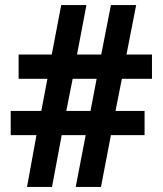

<svg xmlns="http://www.w3.org/2000/svg" viewBox="-20 -733 638 753"><path d="M458 -424 433 -298H547V-203H415L376 0H277L316 -203H222L184 0H86L123 -203H22V-298H142L166 -424H53V-519H183L220 -713H319L282 -519H377L415 -713H514L476 -519H576V-424ZM240 -298H335L359 -424H265Z"/></svg>

Font: Noto Sans Sinhala SemiCondensed
Style: Bold
Weight: 700
Width: 4
Designer: Jelle Bosma - Monotype Design Team
Foundry: Monotype Imaging Inc.
Version: Version 2.006; ttfautohint (v1.8.4.7-5d5b)